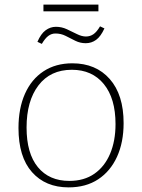

<svg xmlns="http://www.w3.org/2000/svg" viewBox="-20 -804 614 831"><path d="M293 -530Q395 -530 455 -462Q515 -394 515 -271Q515 -188 486.5 -125.5Q458 -63 405 -28Q352 7 277 7Q177 7 118.5 -59Q60 -125 60 -250Q60 -335 88 -398Q116 -461 168.5 -495.5Q221 -530 293 -530ZM291 -502Q198 -502 146.5 -434.5Q95 -367 95 -252Q95 -140 144 -80.5Q193 -21 280 -21Q344 -21 388.5 -52Q433 -83 456.5 -138.5Q480 -194 480 -267Q480 -378 429.5 -440Q379 -502 291 -502ZM161 -614 142 -623Q157 -658 177.5 -673Q198 -688 222 -688Q247 -688 269.5 -677.5Q292 -667 313 -656.5Q334 -646 352 -646Q370 -646 384.5 -656Q399 -666 413 -690L432 -681Q416 -646 396 -631.5Q376 -617 351 -617Q327 -617 306 -627.5Q285 -638 264.5 -648.5Q244 -659 220 -659Q203 -659 189 -648.5Q175 -638 161 -614ZM406 -784V-755H168V-784Z"/></svg>

Font: Bitter Thin ExtraLight
Style: Regular
Weight: 250
Version: Version 2.002